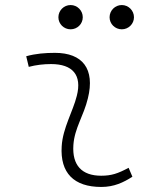

<svg xmlns="http://www.w3.org/2000/svg" viewBox="-20 -739 626 769"><path d="M495.1 -66.9C452.1 -43.9 426.3 -35.2 385.3 -35.2C307.6 -35.2 268.6 -77.1 273.9 -157.7C278.3 -225.6 315.4 -275.4 332 -345.2C361.3 -463.4 310.5 -527.3 200.2 -527.3C161.6 -527.3 123 -524.4 85 -513.7L95.2 -471.2C125 -479 154.8 -482.4 184.6 -482.4C271 -482.4 309.1 -438.5 287.6 -355C272.5 -293.5 231.4 -226.1 227.1 -153.3C220.2 -46.4 275.9 9.8 385.7 9.8C437 9.8 474.6 -8.3 510.3 -31.2ZM262.7 -621.6C289.6 -621.6 311.5 -643.1 311.5 -669.9C311.5 -696.8 289.6 -718.8 262.7 -718.8C235.8 -718.8 213.9 -696.8 213.9 -669.9C213.9 -643.1 235.8 -621.6 262.7 -621.6ZM467.8 -621.6C494.6 -621.6 516.6 -643.1 516.6 -669.9C516.6 -696.8 494.6 -718.8 467.8 -718.8C440.9 -718.8 418.9 -696.8 418.9 -669.9C418.9 -643.1 440.9 -621.6 467.8 -621.6Z"/></svg>

Font: Cascadia Code PL ExtraLight
Style: Italic
Weight: 200
Italic angle: -10°
Monospace: yes
Designer: Aaron Bell
Foundry: Saja Typeworks
Version: Version 2404.023